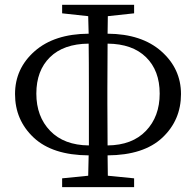

<svg xmlns="http://www.w3.org/2000/svg" viewBox="-20 -762 810 792"><path d="M346.7 -162.1V-391.6Q346.7 -518.6 345.7 -582Q242.2 -581.1 186 -525.9Q129.9 -470.7 129.9 -376Q129.9 -281.2 187 -222.2Q244.1 -163.1 346.7 -162.1ZM422.9 -394.5V-336.9Q422.9 -221.7 423.8 -162.1Q525.4 -163.1 582 -222.2Q638.7 -281.2 638.7 -376Q638.7 -470.7 582.5 -525.9Q526.4 -581.1 423.8 -582Q422.9 -520.5 422.9 -394.5ZM424.8 -695.3 423.8 -623Q564.5 -622.1 645.5 -550.3Q726.6 -478.5 726.6 -374Q726.6 -266.6 649.9 -194.3Q573.2 -122.1 423.8 -121.1L424.8 -37.1L533.2 -26.4V9.8H236.3V-26.4L343.8 -37.1Q345.7 -93.8 345.7 -121.1Q196.3 -122.1 119.1 -194.3Q42 -266.6 42 -374Q42 -479.5 123 -550.8Q204.1 -622.1 345.7 -623Q345.7 -646.5 343.8 -695.3L236.3 -707V-742.2H533.2V-707Z"/></svg>

Font: Bpmf Zihi Serif Regular
Style: Regular
Weight: 400
Foundry: But Ko
Version: Version 1.320